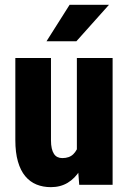

<svg xmlns="http://www.w3.org/2000/svg" viewBox="-20 -770 535 800"><path d="M300.3 -127.4V-528.3H449.2V0H310.1ZM315.9 -235.8 354.5 -236.8Q354.5 -183.6 344 -138.4Q333.5 -93.3 313 -60.1Q292.5 -26.9 262.2 -8.5Q231.9 9.8 191.9 9.8Q159.2 9.8 132.1 -1.2Q105 -12.2 85.2 -35.9Q65.4 -59.6 54.7 -96.9Q43.9 -134.3 43.9 -186.5V-528.3H192.4V-185.5Q192.4 -166 195.6 -152.1Q198.7 -138.2 204.8 -128.9Q210.9 -119.6 219.7 -115.5Q228.5 -111.3 239.7 -111.3Q269 -111.3 285.6 -127.7Q302.2 -144 309.1 -172.1Q315.9 -200.2 315.9 -235.8ZM173.8 -598.1 270 -750H434.1L298.3 -598.1Z"/></svg>

Font: Roboto Condensed ExtraBold
Style: Regular
Weight: 800
Designer: Christian Robertson
Foundry: Google
Version: Version 3.008; 2023